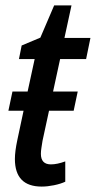

<svg xmlns="http://www.w3.org/2000/svg" viewBox="-20 -679 354 709"><path d="M134 10Q35 10 35 -92Q35 -120 44 -162L67 -270H11L26 -341H82L108 -461H50L60 -511L129 -540L180 -659H244L218 -539H314L298 -461H202L176 -341H267L252 -270H161L137 -159Q135 -146 133 -133.5Q131 -121 131 -111Q131 -72 168 -72Q191 -72 221 -83V-8Q204 0 179.5 5Q155 10 134 10Z"/></svg>

Font: Noto Sans Condensed Medium
Style: Italic
Weight: 500
Width: 3
Italic angle: -12°
Designer: Monotype Design Team
Foundry: Monotype Imaging Inc.
Version: Version 2.013; ttfautohint (v1.8.4.7-5d5b)